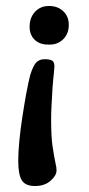

<svg xmlns="http://www.w3.org/2000/svg" viewBox="-20 -425 298 642"><path d="M79 -335Q79 -366 97 -385.5Q115 -405 144 -405Q173 -405 191.5 -387.5Q210 -370 210 -342Q210 -311 190 -292.5Q170 -274 140 -276Q112 -276 95.5 -292.5Q79 -309 79 -335ZM41 113Q41 56 55 -35.5Q69 -127 81 -174Q91 -206 101.5 -216.5Q112 -227 129 -227Q149 -227 155.5 -221.5Q162 -216 162 -203L160 -179Q155 -136 152 -66Q151 -50 151 -23Q151 31 155.5 62.5Q160 94 166 123Q169 133 169 145Q169 162 149 179.5Q129 197 97 197Q65 197 53 178Q41 159 41 113Z"/></svg>

Font: AkayaTelivigala
Style: Regular
Weight: 400
Designer: Vaishnavi Murthy Yerkadithaya ( vaishnavimurthy@gmail.com ), Juan Luis Blanco Aristondo ( juan@blancoletters.com )
Version: Version 1.000